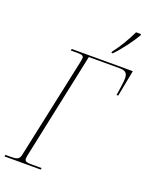

<svg xmlns="http://www.w3.org/2000/svg" viewBox="-184 -1019 865 1106"><g transform="rotate(20 248.5 -465.5)"><path d="M361 -779 360 -771H368C410 -814 458 -879 483 -923V-931H453C427 -876 394 -821 361 -779ZM-15 0H207L209 -10H149C120 -10 105 -12 105 -31C105 -35 106 -40 107 -47L246 -704H435C472 -704 484 -690 484 -660C484 -636 478 -602 471 -553H481L512 -714H138L135 -704H176C203 -704 214 -700 214 -686C214 -680 212 -673 210 -660L78 -43C72 -14 56 -10 20 -10H-13Z"/></g></svg>

Font: Noto Serif Display Condensed Thin
Style: Italic
Weight: 100
Width: 3
Italic angle: -12°
Designer: Monotype Design Team
Foundry: Monotype Imaging Inc.
Version: Version 2.009